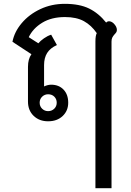

<svg xmlns="http://www.w3.org/2000/svg" viewBox="-20 -623 685 1002"><path d="M478 -407Q478 -437 485 -450Q457 -491 418 -512.5Q379 -534 319 -534Q249 -534 200.5 -504.5Q152 -475 130 -429L180 -397Q191 -410 209.5 -423Q228 -436 247 -442L277 -388Q242 -372 226 -346.5Q210 -321 210 -283V-172Q230 -181 247 -181Q287 -181 311.5 -155.5Q336 -130 336 -87Q336 -45 307 -17.5Q278 10 231 10Q185 10 155.5 -18.5Q126 -47 126 -93V-274Q126 -315 144 -340L45 -405Q55 -457 93.5 -502.5Q132 -548 190.5 -575.5Q249 -603 318 -603Q395 -603 445 -578.5Q495 -554 534 -505Q540 -512 549 -512Q561 -512 573 -501Q590 -484 590 -467Q590 -460 587 -455Q584 -450 578 -444Q570 -435 566 -427Q562 -419 562 -406V359H478ZM276 -87Q276 -106 263.5 -118.5Q251 -131 231 -131Q213 -131 200 -118.5Q187 -106 187 -87Q187 -68 200 -55.5Q213 -43 231 -43Q250 -43 263 -55.5Q276 -68 276 -87Z"/></svg>

Font: Niramit
Style: Regular
Weight: 400
Version: Version 1.000; ttfautohint (v1.6)